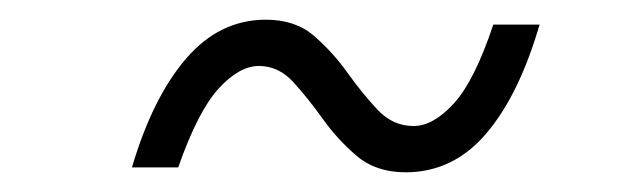

<svg xmlns="http://www.w3.org/2000/svg" viewBox="-20 -476 640 195"><path d="M114 -306Q135 -377 169 -416.5Q203 -456 250 -456Q280 -456 299 -439.5Q318 -423 333 -402Q348 -381 363.5 -364.5Q379 -348 400 -348Q420 -348 441 -371Q462 -394 481 -451H528Q507 -379 473.5 -340Q440 -301 392 -301Q362 -301 342.5 -317.5Q323 -334 308 -355Q293 -376 278 -392.5Q263 -409 243 -409Q223 -409 202 -386Q181 -363 161 -306Z"/></svg>

Font: Radio Canada Condensed Light
Style: Italic
Weight: 300
Width: 3
Italic angle: -12°
Designer: Charles Daoud, Etienne Aubert Bonn, Alexandre Saumier Demers, Jacques Le Bailly
Foundry: Radio-Canada
Version: Version 2.104; ttfautohint (v1.8.4.7-5d5b);gftools[0.9.28.de